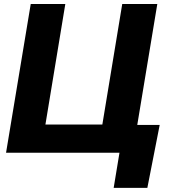

<svg xmlns="http://www.w3.org/2000/svg" viewBox="-20 -747 848 939"><path d="M761 -136 700.6 171.9H535.9L564.3 0H9.6L130.3 -727.3H299.4L202.1 -137.8H480.5L577.8 -727.3H749.3L651.3 -136Z"/></svg>

Font: Inter UI Extra Bold
Style: Italic
Weight: 800
Italic angle: 9.39999°
Designer: Rasmus Andersson
Foundry: rsms
Version: 3.2;8d6f07862